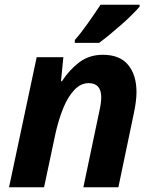

<svg xmlns="http://www.w3.org/2000/svg" viewBox="-20 -786 644 806"><path d="M18 0 134 -546H246L236 -445H240Q272 -494 313.5 -525Q355 -556 412 -556Q483 -556 518 -513.5Q553 -471 553 -399Q553 -363 542 -311L477 0H330L397 -319Q405 -354 405 -377Q405 -437 352 -437Q319 -437 292 -408.5Q265 -380 245.5 -332Q226 -284 213 -226L165 0ZM294 -606V-618Q319 -646 349 -688.5Q379 -731 402 -766H566V-758Q555 -745 534.5 -724.5Q514 -704 489 -682Q464 -660 439.5 -640Q415 -620 396 -606Z"/></svg>

Font: Noto IKEA Latin
Style: Bold Italic
Weight: 700
Italic angle: -12°
Designer: Monotype Design Team
Foundry: Monotype Imaging Inc.
Version: Version 1.0